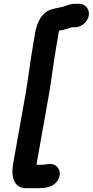

<svg xmlns="http://www.w3.org/2000/svg" viewBox="-20 -820 486 1006"><path d="M395 -800H372C359 -800 344 -797 328 -791C305 -780 274 -779 250 -771C202 -756 175 -710 164 -648L151 -570C137 -491 128 -407 114 -328L49 37C37 103 51 166 117 166H180C219 166 252 160 274 136C301 106 298 70 276 51C257 35 236 38 208 43H171L237 -328C251 -409 260 -491 274 -570L289 -659C315 -664 332 -668 355 -677H373C406 -677 439 -705 445 -738C451 -771 428 -800 395 -800Z"/></svg>

Font: Blanket
Style: BdObl
Weight: 700
Foundry: Cannot Into Space Fonts
Version: Version 0.9